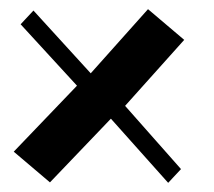

<svg xmlns="http://www.w3.org/2000/svg" viewBox="-20 -511 467 419"><path d="M53 -488 178 -351 303 -491 382 -424 253 -280 375 -142 347 -112 222 -252 89 -113 10 -180 148 -324 25 -458Z"/></svg>

Font: Jaini Purva
Style: Regular
Weight: 400
Designer: Girish Dalvi, Maithili Shingre
Foundry: Ek Type
Version: Version 1.001;PS 1.000;hotconv 16.6.51;makeotf.lib2.5.65220